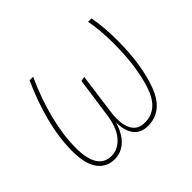

<svg xmlns="http://www.w3.org/2000/svg" viewBox="-123 -692 875 875"><g transform="rotate(-45 314.5 -254.5)"><path d="M60 -154Q60 -239 84.5 -333Q109 -427 151 -519H174Q130 -424 106 -328.5Q82 -233 82 -153Q82 -11 172 -11Q214 -11 246.5 -48Q279 -85 289 -158L316 -350L338 -354L311 -155Q308 -136 308 -116Q308 -68 326.5 -39.5Q345 -11 387 -11Q472 -11 506.5 -114.5Q541 -218 541 -364Q541 -454 528 -519H550Q563 -451 563 -364Q563 -206 522 -98Q481 10 386 10Q339 10 316 -22Q293 -54 294 -106Q278 -50 246 -20Q214 10 171 10Q120 10 90 -30Q60 -70 60 -154Z"/></g></svg>

Font: Fira Sans Extra Condensed Thin
Style: Italic
Weight: 250
Width: 3
Italic angle: -8°
Designer: Carrois Corporate & Edenspiekermann AG
Foundry: Carrois Corporate GbR & Edenspiekermann AG
Version: Version 4.203